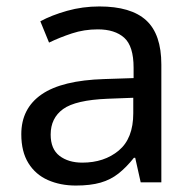

<svg xmlns="http://www.w3.org/2000/svg" viewBox="-20 -565 601 595"><path d="M288 -545Q386 -545 433 -502Q480 -459 480 -365V0H416L399 -76H395Q372 -47 347.5 -27.5Q323 -8 291.5 1Q260 10 215 10Q167 10 128.5 -7Q90 -24 68 -59.5Q46 -95 46 -149Q46 -229 109 -272.5Q172 -316 303 -320L394 -323V-355Q394 -422 365 -448Q336 -474 283 -474Q241 -474 203 -461.5Q165 -449 132 -433L105 -499Q140 -518 188 -531.5Q236 -545 288 -545ZM314 -259Q214 -255 175.5 -227Q137 -199 137 -148Q137 -103 164.5 -82Q192 -61 235 -61Q303 -61 348 -98.5Q393 -136 393 -214V-262Z"/></svg>

Font: ukorean15
Style: Book
Weight: 400
Designer: Jelle Bosma - Monotype Design Team
Foundry: Monotype Imaging Inc.
Version: Version 2.003